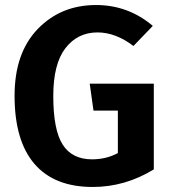

<svg xmlns="http://www.w3.org/2000/svg" viewBox="-20 -728 681 764"><path d="M362 -708Q490 -708 588 -625L511 -545Q440 -599 368 -599Q289 -599 240.5 -536.5Q192 -474 192 -346Q192 -211 229.5 -152.5Q267 -94 346 -94Q403 -94 449 -119V-288H352L337 -395H592V-54Q478 16 349 16Q196 16 117 -76Q38 -168 38 -347Q38 -517 130 -612.5Q222 -708 362 -708Z"/></svg>

Font: Fira Sans SemiBold
Style: Regular
Weight: 600
Designer: bBox Type GmbH & Carrois Corporate GbR & Edenspiekermann AG
Foundry: bBox Type GmbH & Carrois Corporate GbR & Edenspiekermann AG
Version: Version 4.301;PS 004.301;hotconv 1.0.88;makeotf.lib2.5.64775